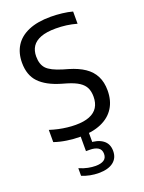

<svg xmlns="http://www.w3.org/2000/svg" viewBox="-152 -673 713 952"><g transform="rotate(-20 204.5 -197.0)"><path d="M173 7.3Q141.3 7.3 105.5 2Q69.7 -3.3 39.4 -13.8V-78.2Q62.2 -70.8 85 -65.9Q107.8 -61 130.2 -58.5Q152.6 -55.9 174 -55.9Q218.2 -55.9 247.2 -67.6Q276.2 -79.3 290.3 -101.9Q304.4 -124.6 304.4 -157.7Q304.4 -184.3 295.3 -203.8Q286.1 -223.2 264.1 -237.8Q242 -252.4 203.2 -264L174.6 -272.3Q101.7 -293.9 65 -332.1Q28.3 -370.4 28.3 -436.2Q28.3 -487.1 51.6 -524.4Q74.9 -561.7 121.9 -582Q168.9 -602.3 239.5 -602.3Q268.1 -602.3 299.3 -598.7Q330.5 -595.1 353.5 -588.5V-524.1Q326.5 -531.8 298.8 -535.5Q271.1 -539.1 243.4 -539.1Q194.5 -539.1 164 -527.4Q133.5 -515.7 119.2 -494Q105 -472.2 105 -441.5Q105 -399.7 126.3 -376.9Q147.6 -354.1 207.1 -336.2L235.6 -327.9Q283.7 -313.8 315.9 -292Q348.1 -270.2 364.2 -238.3Q380.4 -206.5 380.4 -162.8Q380.4 -109.2 356.4 -71.2Q332.5 -33.1 286.2 -12.9Q240 7.3 173 7.3ZM200.2 207.7Q177.5 207.7 154.8 203.3Q132.1 198.9 111.9 190.3V150.2Q136.6 160.8 157.6 164.9Q178.5 169.1 197.4 169.1Q224.8 169.1 240.6 159.1Q256.3 149.2 256.3 126.7Q256.3 104.4 240.3 94.1Q224.2 83.8 196.1 83.8H176.6V-10H221.3V68.4L204.1 50.8Q249.1 50.8 276.4 70.6Q303.7 90.4 303.7 128.8Q303.7 166.3 276.7 187Q249.7 207.7 200.2 207.7Z"/></g></svg>

Font: Encode Sans SC Condensed Thin
Style: Regular
Weight: 100
Width: 3
Designer: Multiple Designers
Foundry: Impallari Type
Version: Version 3.002